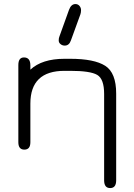

<svg xmlns="http://www.w3.org/2000/svg" viewBox="-20 -746 674 966"><path d="M359.4 -725.6Q372.1 -725.6 379.9 -716.3Q387.7 -707 387.7 -695.3Q387.7 -683.6 384.8 -674.8L336.9 -543Q328.1 -516.6 305.7 -516.6Q293 -516.6 284.2 -524.4Q275.4 -531.2 275.4 -543Q275.4 -554.7 279.3 -563.5L327.1 -696.3Q337.9 -725.6 359.4 -725.6ZM304.7 -389.6Q132.8 -389.6 132.8 -224.6V-30.3Q132.8 6.8 102.5 6.8Q72.3 6.8 72.3 -30.3V-418.9Q72.3 -457 100.6 -457Q132.8 -457 132.8 -417V-395.5Q191.4 -450.2 304.7 -450.2H333Q454.1 -450.2 509.3 -415Q564.5 -379.9 564.5 -275.4V161.1Q564.5 200.2 534.2 200.2Q503.9 200.2 503.9 161.1V-273.4Q503.9 -348.6 469.2 -369.1Q434.6 -389.6 333 -389.6Z"/></svg>

Font: Jura
Style: Medium
Weight: 500
Version: Version 2.6.1